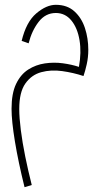

<svg xmlns="http://www.w3.org/2000/svg" viewBox="-20 -385 435 798"><path d="M82 393Q56 288 42 203Q28 118 28 67Q28 3 47 -36.5Q66 -76 97.5 -96Q129 -116 166.5 -121.5Q204 -127 241 -122Q278 -117 308 -107Q319 -167 310.5 -218Q302 -269 276.5 -300Q251 -331 212 -331Q169 -331 140.5 -294Q112 -257 99 -205L70 -215Q89 -294 131 -329.5Q173 -365 212 -365Q259 -365 289 -338Q319 -311 333 -268.5Q347 -226 347 -178Q347 -147 340.5 -118Q334 -89 327 -69Q285 -83 238.5 -89.5Q192 -96 151.5 -85Q111 -74 85.5 -38Q60 -2 60 68Q60 104 66.5 155.5Q73 207 85 266Q97 325 112 384Z"/></svg>

Font: Noto Sans Arabic ExtCond ExtLt
Style: Regular
Weight: 200
Width: 2
Designer: Monotype Design Team, Nadine Chahine, Nizar Qandah and Khaled Hosny
Foundry: Monotype Imaging Inc.
Version: Version 2.012; ttfautohint (v1.8.4.7-5d5b)